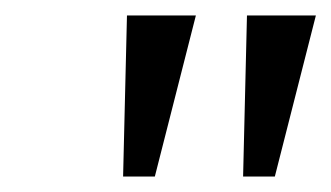

<svg xmlns="http://www.w3.org/2000/svg" viewBox="-20 -743 428 248"><path d="M233 -723H144L139 -515H180ZM388 -723H299L294 -515H335Z"/></svg>

Font: United Sans ExtraLight
Style: Italic
Weight: 200
Italic angle: -8°
Designer: Pablo Impallari, Rodrigo Fuenzalida (Modified by Dan O. Williams)
Version: Version 1.000;PS 001.000;hotconv 1.0.88;makeotf.lib2.5.64775